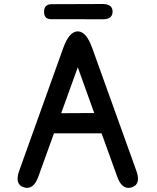

<svg xmlns="http://www.w3.org/2000/svg" viewBox="-20 -901 771 945"><path d="M433.6 -665.5Q404.3 -746.6 362.8 -746.6Q320.8 -746.6 291.5 -665.5L74.2 -59.6Q50.8 7.3 98.6 21.5Q145.5 34.7 168.9 -32.2L245.6 -244.6H480L556.6 -32.2Q580.6 35.2 627 21.5Q675.3 7.3 651.4 -59.6ZM362.8 -569.8 443.8 -344.7 281.2 -343.8ZM234.4 -880.4Q196.8 -880.4 196.8 -842.8Q196.8 -806.6 231 -806.6L487.3 -806.2Q534.2 -806.2 534.2 -844.2Q533.7 -881.3 484.9 -881.3Z"/></svg>

Font: Comic Relief
Style: Regular
Weight: 400
Designer: Jeff Davis
Foundry: Loudifier
Version: Version 1.200; ttfautohint (v1.8.4.7-5d5b)